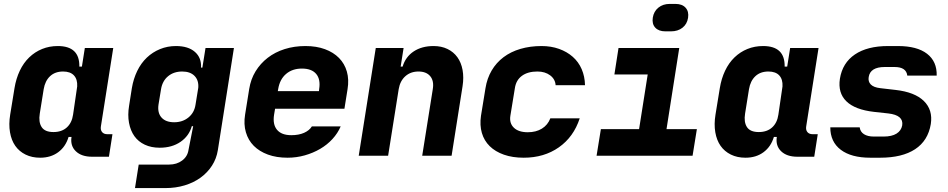

<svg xmlns="http://www.w3.org/2000/svg" viewBox="-20 -795 4840 980"><path d="M32 -210 54 -345Q62 -394 81 -434Q100 -474 129 -502Q158 -530 195 -545Q232 -560 275 -560Q387 -560 385 -455H398L413 -550H558L495 -150Q492 -132 501 -121Q510 -110 528 -110H554L536 5H450Q396 5 367 -23Q338 -51 345 -96H330Q315 -46 277 -18Q239 10 185 10Q143 10 110.5 -6Q78 -22 58 -50.5Q38 -79 31 -120Q24 -161 32 -210ZM253 -121Q295 -121 321 -144.5Q347 -168 353 -210L374 -354Q376 -390 357.5 -410Q339 -430 302 -430Q261 -430 235.5 -406Q210 -382 203 -340L183 -215Q176 -172 192.5 -146.5Q209 -121 253 -121Z M795 -41Q752 -41 719 -56.5Q686 -72 666 -100Q646 -128 638.5 -168Q631 -208 639 -256L653 -345Q661 -393 680.5 -433Q700 -473 729.5 -501Q759 -529 797 -544.5Q835 -560 878 -560Q941 -560 975 -530Q1009 -500 1006 -450H1013L1029 -550H1174L1092 -29Q1085 15 1062 50.5Q1039 86 1004 111.5Q969 137 923 151Q877 165 824 165H669L688 45H843Q882 45 909.5 24.5Q937 4 942 -29L966 -151H959Q945 -101 901.5 -71Q858 -41 795 -41ZM789 -261Q783 -219 804.5 -195Q826 -171 869 -171Q912 -171 942 -195.5Q972 -220 978 -261L992 -347Q995 -385 973 -407.5Q951 -430 910 -430Q867 -430 838 -406Q809 -382 802 -340Z M1448 10Q1391 10 1347.5 -6Q1304 -22 1275.5 -50.5Q1247 -79 1235 -120Q1223 -161 1231 -210L1252 -341Q1260 -391 1284.5 -431Q1309 -471 1346.5 -500Q1384 -529 1433 -544.5Q1482 -560 1539 -560Q1595 -560 1638.5 -544Q1682 -528 1710.5 -499Q1739 -470 1750.5 -429.5Q1762 -389 1754 -340L1738 -240H1384L1379 -210Q1371 -160 1394 -132.5Q1417 -105 1467 -105Q1505 -105 1532 -117Q1559 -129 1572 -150H1719Q1704 -115 1677 -85.5Q1650 -56 1614 -35Q1578 -14 1535.5 -2Q1493 10 1448 10ZM1398 -330H1608L1609 -340Q1617 -390 1594 -417.5Q1571 -445 1521 -445Q1472 -445 1440 -417.5Q1408 -390 1400 -341Z M1898 -550H2040L2025 -455H2035Q2050 -505 2091.5 -532.5Q2133 -560 2193 -560Q2233 -560 2264 -545Q2295 -530 2314.5 -503Q2334 -476 2341 -438Q2348 -400 2341 -355L2285 0H2135L2189 -340Q2196 -382 2176 -406Q2156 -430 2116 -430Q2076 -430 2049 -406Q2022 -382 2015 -340L1961 0H1811Z M2653 10Q2596 10 2552 -5.5Q2508 -21 2479.5 -49Q2451 -77 2439.5 -116.5Q2428 -156 2435 -204L2458 -345Q2466 -395 2489.5 -435Q2513 -475 2550 -503Q2587 -531 2636.5 -545.5Q2686 -560 2744 -560Q2793 -560 2833.5 -545.5Q2874 -531 2903.5 -505Q2933 -479 2949 -442Q2965 -405 2966 -360H2816Q2814 -391 2788 -410.5Q2762 -430 2723 -430Q2674 -430 2644 -408Q2614 -386 2608 -345L2585 -204Q2579 -166 2603 -143Q2627 -120 2674 -120Q2716 -120 2746 -138.5Q2776 -157 2789 -191H2939Q2908 -96 2832.5 -43Q2757 10 2653 10Z M3025 0 3047 -136H3242L3286 -415H3116L3137 -550H3447L3382 -136H3537L3515 0ZM3312 -705Q3317 -737 3340.5 -756Q3364 -775 3398 -775H3428Q3462 -775 3479.5 -755.5Q3497 -736 3492 -704Q3487 -672 3463.5 -653.5Q3440 -635 3405 -635H3376Q3342 -635 3324.5 -654Q3307 -673 3312 -705Z M3632 -210 3654 -345Q3662 -394 3681 -434Q3700 -474 3729 -502Q3758 -530 3795 -545Q3832 -560 3875 -560Q3987 -560 3985 -455H3998L4013 -550H4158L4095 -150Q4092 -132 4101 -121Q4110 -110 4128 -110H4154L4136 5H4050Q3996 5 3967 -23Q3938 -51 3945 -96H3930Q3915 -46 3877 -18Q3839 10 3785 10Q3743 10 3710.5 -6Q3678 -22 3658 -50.5Q3638 -79 3631 -120Q3624 -161 3632 -210ZM3853 -121Q3895 -121 3921 -144.5Q3947 -168 3953 -210L3974 -354Q3976 -390 3957.5 -410Q3939 -430 3902 -430Q3861 -430 3835.5 -406Q3810 -382 3803 -340L3783 -215Q3776 -172 3792.5 -146.5Q3809 -121 3853 -121Z M4422 10Q4325 10 4271.5 -30.5Q4218 -71 4218 -145H4368Q4371 -122 4390 -110Q4409 -98 4440 -98H4490Q4532 -98 4556 -113Q4580 -128 4585 -155Q4593 -207 4514 -216L4441 -224Q4344 -235 4300 -278Q4256 -321 4267 -393Q4280 -474 4343.5 -517Q4407 -560 4513 -560H4563Q4661 -560 4712 -520.5Q4763 -481 4761 -409H4611Q4606 -453 4546 -453H4496Q4422 -453 4414 -402Q4410 -379 4424.5 -364Q4439 -349 4473 -345L4551 -336Q4649 -325 4695.5 -279.5Q4742 -234 4731 -162Q4717 -77 4651 -33.5Q4585 10 4472 10Z"/></svg>

Font: JetBrains Mono ExtraBold
Style: Italic
Weight: 800
Designer: Philipp Nurullin, Konstantin Bulenkov
Foundry: JetBrains
Version: Version 1.000; ttfautohint (v1.8.3)